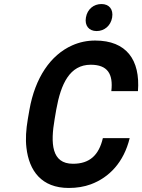

<svg xmlns="http://www.w3.org/2000/svg" viewBox="-20 -922 705 952"><path d="M342 -110C235 -110 230 -211 251 -332L259 -379C282 -507 326 -601 430 -601C513 -601 542 -556 532 -470H664C676 -625 607 -721 452 -721C412 -721 374 -713 338 -697C230 -649 154 -536 126 -378L118 -332C109 -279 106 -232 111 -190C124 -75 186 10 321 10C361 10 397 4 430 -8C522 -42 594 -118 623 -237H490C470 -152 424 -110 342 -110ZM459 -768C497 -768 529 -794 536 -835C543 -876 521 -902 483 -902C445 -902 413 -877 406 -835C399 -795 421 -768 459 -768Z"/></svg>

Font: Asimov
Style: NarIt
Weight: 500
Designer: Google
Version: Version 2.000980; 2014